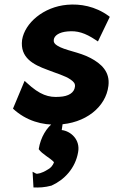

<svg xmlns="http://www.w3.org/2000/svg" viewBox="-20 -525 508 843"><path d="M150 130C165 152 201 169 217 187C212 203 201 214 187 221C165 235 143 240 138 237L123 229L127 298C152 299 176 298 206 290C262 265 311 214 323 143C333 89 292 51 251 46L256 12H217C185 34 158 78 150 130ZM37 -48C95 6 167 25 233 22C355 18 445 -55 456 -148C464 -211 423 -246 378 -270C328 -297 265 -303 231 -325C219 -333 215 -339 216 -350C218 -369 240 -384 277 -387C319 -391 353 -381 401 -349L410 -343L462 -451L457 -455C398 -498 332 -509 275 -504C171 -495 89 -424 77 -350C67 -271 127 -241 187 -219C224 -204 266 -193 291 -175C303 -166 311 -159 309 -144C306 -118 281 -102 242 -100C194 -96 155 -108 98 -161L88 -170Z"/></svg>

Font: Bluebird
Style: SfBdNrwObl
Weight: 700
Designer: Jasper
Foundry: Cannot Into Space Fonts
Version: Version 0.98